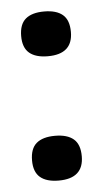

<svg xmlns="http://www.w3.org/2000/svg" viewBox="-41 -498 268 500"><g transform="rotate(-5 93.5 -248.0)"><path d="M93 -27Q61 -27 44.5 -41Q28 -55 28 -85Q28 -116 44.5 -130Q61 -144 93 -144Q125 -144 141.5 -130Q158 -116 158 -85Q158 -27 93 -27ZM93 -352Q61 -352 44.5 -366Q28 -380 28 -410Q28 -441 44.5 -455Q61 -469 93 -469Q125 -469 141.5 -455Q158 -441 158 -410Q158 -352 93 -352Z"/></g></svg>

Font: Bricolage Grotesque 18pt
Style: Regular
Weight: 400
Version: Version 1.001;gftools[0.9.33.dev8+g029e19f]